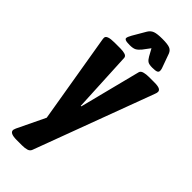

<svg xmlns="http://www.w3.org/2000/svg" viewBox="-292 -764 1016 1016"><g transform="rotate(45 216.5 -256.0)"><path d="M84 206Q33 206 33 183Q33 179 35 174.5Q37 170 38 166L113 10L30 -485Q29 -490 28.5 -494.5Q28 -499 28 -503Q28 -525 85 -525H129Q150 -525 164 -520.5Q178 -516 179 -504L196 -162H200L287 -504Q290 -516 306 -520.5Q322 -525 343 -525H383Q410 -525 421.5 -519.5Q433 -514 433 -503Q433 -495 428 -483L180 183Q175 197 160 201.5Q145 206 124 206ZM152 -572Q129 -572 120.5 -575.5Q112 -579 112 -585Q112 -594 124 -615L166 -687Q177 -705 195 -711.5Q213 -718 251 -718Q290 -718 306.5 -711.5Q323 -705 330 -687L356 -615Q360 -605 361 -599Q362 -593 362 -590Q362 -580 353 -576Q344 -572 320 -572Q296 -572 286 -579Q276 -586 267 -602L245 -642L215 -602Q202 -586 189.5 -579Q177 -572 152 -572Z"/></g></svg>

Font: Asap Condensed
Style: Bold Italic
Weight: 700
Width: 3
Italic angle: -6°
Designer: Pablo Cosgaya
Foundry: Omnibus-Type
Version: Version 3.001; ttfautohint (v1.8.4.7-5d5b)